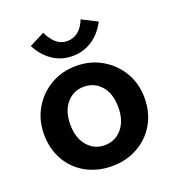

<svg xmlns="http://www.w3.org/2000/svg" viewBox="-126 -773 802 883"><g transform="rotate(-20 275.0 -331.5)"><path d="M274 11Q204 11 148 -19.5Q92 -50 60 -105.5Q28 -161 28 -234Q28 -303 60.5 -358.5Q93 -414 148.5 -446.5Q204 -479 274 -479Q343 -479 399 -446.5Q455 -414 487.5 -358.5Q520 -303 520 -234Q520 -161 487.5 -106Q455 -51 399 -20Q343 11 274 11ZM274 -91Q326 -91 359 -130Q392 -169 392 -234Q392 -301 359 -339Q326 -377 274 -377Q224 -377 190.5 -339Q157 -301 157 -234Q157 -169 190 -130Q223 -91 274 -91ZM367 -673 442 -635Q415 -583 372 -555Q329 -527 276 -527Q222 -527 179.5 -555.5Q137 -584 110 -636L184 -674Q202 -637 224.5 -618.5Q247 -600 276 -600Q305 -600 328.5 -617.5Q352 -635 367 -673Z"/></g></svg>

Font: Inconsolata SemiExpanded ExtraBold
Style: Regular
Weight: 800
Width: 6
Monospace: yes
Designer: Raph Levien, Cyreal, Brenton Simpson
Foundry: Raph Levien, Cyreal, Google
Version: Version 3.001; ttfautohint (v1.8.2.53-6de2)